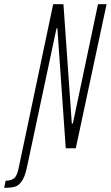

<svg xmlns="http://www.w3.org/2000/svg" viewBox="-104 -708 529 917"><path d="M-84 189 -77 155Q-59 155 -46.5 149.5Q-34 144 -27 131.5Q-20 119 -16 100L150 -688H199L239 -118H244L364 -688H405L258 0H210L170 -573H166L26 85Q20 115 12.5 133.5Q5 152 -4.5 163.5Q-14 175 -25 180.5Q-36 186 -51 187.5Q-66 189 -84 189Z"/></svg>

Font: Saira UltraCondensed ExtraLight
Style: Italic
Weight: 250
Width: 1
Italic angle: -12°
Designer: Hector Gatti with collaboration of the Omnibus-Type team
Foundry: Omnibus-Type
Version: Version 1.101